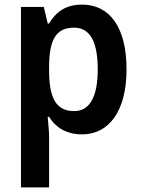

<svg xmlns="http://www.w3.org/2000/svg" viewBox="-20 -573 614 833"><path d="M336 -553C266 -553 223 -522 193 -471H187L170 -543H71V240H193V22C193 -5 189 -38 187 -66H193C220 -22 266 10 336 10C452 10 529 -90 529 -272C529 -456 455 -553 336 -553ZM301 -453C372 -453 404 -390 404 -272C404 -156 371 -91 302 -91C221 -91 193 -151 193 -269V-288C194 -400 223 -453 301 -453Z"/></svg>

Font: Noto Sans Thai Looped SemiCondensed SemiBold
Style: Regular
Weight: 600
Width: 4
Designer: Sasikarn Vongin, Ben Mitchell
Foundry: The Fontpad Ltd
Version: Version 1.001